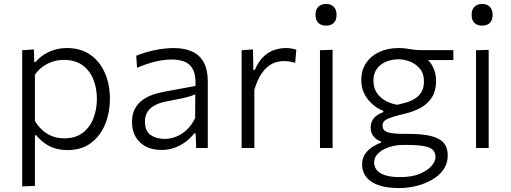

<svg xmlns="http://www.w3.org/2000/svg" viewBox="-20 -750 2590 973"><path d="M92.5 194.5Q92.5 139 92.5 86.2Q92.5 33.5 92.5 -27.5V-269.5Q92.5 -324 92.5 -381.5Q92.5 -439 92.5 -495.5L152 -499.5L153.5 -436H161Q175.5 -454.5 199.2 -470.8Q223 -487 253.5 -496.8Q284 -506.5 320 -506.5Q388.5 -506.5 437 -473Q485.5 -439.5 511.2 -381.2Q537 -323 537 -249.5Q537 -180 513 -120.8Q489 -61.5 441.2 -25.5Q393.5 10.5 322 10.5Q288 10.5 259.2 1.8Q230.5 -7 206.8 -24Q183 -41 163.5 -64.5H157V-25Q157 34 157 85.2Q157 136.5 157 192ZM305.5 -49Q363.5 -49 400 -77.5Q436.5 -106 453.8 -151.5Q471 -197 471 -249Q471 -303.5 452.8 -348.2Q434.5 -393 397.5 -419.8Q360.5 -446.5 304 -446.5Q275 -446.5 248 -438Q221 -429.5 197.5 -412.8Q174 -396 157 -371V-137Q173.5 -109.5 195.2 -90Q217 -70.5 244.5 -59.8Q272 -49 305.5 -49Z M798.5 10Q753 10 719.5 -7.2Q686 -24.5 667.5 -56.2Q649 -88 649 -131.5Q649 -171.5 663.5 -198.5Q678 -225.5 701.8 -242.8Q725.5 -260 753.5 -269.8Q781.5 -279.5 809 -284.5L971 -314.5Q973 -371.5 956.8 -400.2Q940.5 -429 912 -438.8Q883.5 -448.5 849 -448.5Q832 -448.5 812.5 -446.2Q793 -444 771.5 -439Q750 -434 725.8 -426Q701.5 -418 674.5 -406.5L670.5 -467.5Q688.5 -475 710.8 -482Q733 -489 758 -494.5Q783 -500 809.2 -503.2Q835.5 -506.5 860.5 -506.5Q914 -506.5 952.8 -489.2Q991.5 -472 1012.2 -434.5Q1033 -397 1033 -338Q1033 -314.5 1033 -279Q1033 -243.5 1033 -211V-143.5Q1033 -110.5 1033 -75.8Q1033 -41 1033 0H974L971.5 -73.5H963.5Q948 -52.5 923.2 -33.2Q898.5 -14 866.8 -2Q835 10 798.5 10ZM814.5 -46Q843 -46 872 -57.2Q901 -68.5 926.2 -92Q951.5 -115.5 969 -151.5L969.5 -272.5Q961 -268 947 -263.2Q933 -258.5 905 -252.2Q877 -246 826.5 -236.5Q795 -231 769.8 -219Q744.5 -207 729.5 -186.2Q714.5 -165.5 714.5 -134Q714.5 -86 743.2 -66Q772 -46 814.5 -46Z M1204.5 0Q1204.5 -55.5 1204.5 -107Q1204.5 -158.5 1204.5 -219.5V-269.5Q1204.5 -324 1204.5 -381.5Q1204.5 -439 1204.5 -495.5L1262 -499.5L1264 -395.5H1271Q1291.5 -442.5 1319.2 -466.5Q1347 -490.5 1375.2 -498.5Q1403.5 -506.5 1427 -506.5Q1441.5 -506.5 1455.2 -504.5Q1469 -502.5 1481.5 -498L1476 -432Q1460.5 -436 1447.5 -438.2Q1434.5 -440.5 1417 -440.5Q1403 -440.5 1383.5 -436Q1364 -431.5 1343.2 -417Q1322.5 -402.5 1303.2 -373.5Q1284 -344.5 1269 -295.5V-217Q1269 -158 1269 -106.8Q1269 -55.5 1269 0Z M1601.5 0Q1601.5 -55.5 1601.5 -107Q1601.5 -158.5 1601.5 -219.5V-269.5Q1601.5 -312.5 1601.5 -350Q1601.5 -387.5 1601.5 -423Q1601.5 -458.5 1601.5 -495.5L1665.5 -497.5Q1665.5 -460.5 1665.5 -424.8Q1665.5 -389 1665.5 -351.2Q1665.5 -313.5 1665.5 -269.5V-219.5Q1665.5 -158.5 1665.5 -107Q1665.5 -55.5 1665.5 0ZM1631.5 -620Q1608.5 -620 1593.8 -633.5Q1579 -647 1579 -675Q1579 -702.5 1593.8 -716.2Q1608.5 -730 1632.5 -730Q1656.5 -730 1671 -715.8Q1685.5 -701.5 1685.5 -675Q1685.5 -647 1671 -633.5Q1656.5 -620 1631.5 -620Z M2004 203Q1949 203 1912.5 192.8Q1876 182.5 1854.5 165.2Q1833 148 1824 127Q1815 106 1815 85Q1815 51 1831.8 28.2Q1848.5 5.5 1871 -8Q1893.5 -21.5 1911 -26.5V-33Q1902 -35.5 1889.8 -43.5Q1877.5 -51.5 1868 -66.2Q1858.5 -81 1858.5 -104Q1858.5 -122.5 1865.8 -137.2Q1873 -152 1887.2 -163Q1901.5 -174 1922.5 -182V-188.5Q1911.5 -192 1893.2 -202.8Q1875 -213.5 1856.2 -232.5Q1837.5 -251.5 1824.2 -279.5Q1811 -307.5 1811 -345.5Q1811 -394 1835 -430.2Q1859 -466.5 1901.8 -486.5Q1944.5 -506.5 2000 -506.5Q2022.5 -506.5 2039.5 -503.8Q2056.5 -501 2074.5 -498.5Q2092.5 -496 2118.5 -496H2277.5V-445.5Q2227.5 -445.5 2179.2 -445.5Q2131 -445.5 2082.5 -445.5L2101.5 -477Q2148.5 -455.5 2169.2 -419.8Q2190 -384 2190 -341Q2190 -292 2170.2 -259Q2150.5 -226 2114.2 -205.2Q2078 -184.5 2028.5 -173Q1972.5 -160 1945.5 -148.2Q1918.5 -136.5 1918.5 -113.5Q1918.5 -97 1929.5 -88Q1940.5 -79 1964.8 -75.2Q1989 -71.5 2028.5 -71.5H2050.5Q2121 -71.5 2164.8 -60.5Q2208.5 -49.5 2228.8 -25.8Q2249 -2 2249 37.5Q2249 78.5 2227.2 109.5Q2205.5 140.5 2169 161.2Q2132.5 182 2089.5 192.5Q2046.5 203 2004 203ZM2008 147.5Q2067 147.5 2106.8 131Q2146.5 114.5 2166.8 91Q2187 67.5 2187 46.5Q2187 25 2175 11.2Q2163 -2.5 2131 -9Q2099 -15.5 2038.5 -15.5H2019Q1983.5 -15 1950.8 -4Q1918 7 1897 26.8Q1876 46.5 1876 73Q1876 87.5 1882.5 101Q1889 114.5 1904.2 125Q1919.5 135.5 1945 141.5Q1970.5 147.5 2008 147.5ZM1993.5 -219Q2014 -223.5 2037.5 -230.2Q2061 -237 2081.8 -249.5Q2102.5 -262 2115.5 -283.2Q2128.5 -304.5 2128.5 -337.5Q2128.5 -377.5 2107.8 -402Q2087 -426.5 2057.5 -438Q2028 -449.5 2001 -449.5Q1966.5 -449.5 1937.5 -437.8Q1908.5 -426 1890.5 -402.2Q1872.5 -378.5 1872.5 -341.5Q1872.5 -304 1890.2 -278.5Q1908 -253 1935.8 -238.2Q1963.5 -223.5 1993.5 -219Z M2392.5 0Q2392.5 -55.5 2392.5 -107Q2392.5 -158.5 2392.5 -219.5V-269.5Q2392.5 -312.5 2392.5 -350Q2392.5 -387.5 2392.5 -423Q2392.5 -458.5 2392.5 -495.5L2456.5 -497.5Q2456.5 -460.5 2456.5 -424.8Q2456.5 -389 2456.5 -351.2Q2456.5 -313.5 2456.5 -269.5V-219.5Q2456.5 -158.5 2456.5 -107Q2456.5 -55.5 2456.5 0ZM2422.5 -620Q2399.5 -620 2384.8 -633.5Q2370 -647 2370 -675Q2370 -702.5 2384.8 -716.2Q2399.5 -730 2423.5 -730Q2447.5 -730 2462 -715.8Q2476.5 -701.5 2476.5 -675Q2476.5 -647 2462 -633.5Q2447.5 -620 2422.5 -620Z"/></svg>

Font: Commissioner Thin Light
Style: Regular
Weight: 300
Version: Version 1.000